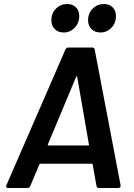

<svg xmlns="http://www.w3.org/2000/svg" viewBox="-20 -937 669 957"><path d="M461 -10 442 -117Q442 -118 441 -119.5Q440 -121 438 -121H182Q180 -121 176 -117L131 -10Q128 0 117 0H20Q14 0 11.5 -4Q9 -8 12 -14L306 -690Q311 -700 320 -700H441Q450 -700 452 -690L581 -14V-11Q581 0 569 0H472Q463 0 461 -10ZM222 -212H419Q425 -212 423 -218L365 -553Q364 -557 362 -557Q360 -557 359 -553L219 -218Q216 -212 222 -212ZM419 -836Q419 -871 442 -894Q465 -917 498 -917Q525 -917 541.5 -900.5Q558 -884 558 -857Q558 -822 535 -798.5Q512 -775 481 -775Q453 -775 436 -792Q419 -809 419 -836ZM236 -836Q236 -871 259 -894Q282 -917 315 -917Q342 -917 358.5 -900.5Q375 -884 375 -857Q375 -822 352 -798.5Q329 -775 298 -775Q270 -775 253 -792Q236 -809 236 -836Z"/></svg>

Font: Barlow SemiBold
Style: Italic
Weight: 600
Italic angle: -7°
Designer: Jeremy Tribby
Foundry: Tribby Type
Version: Version 1.408